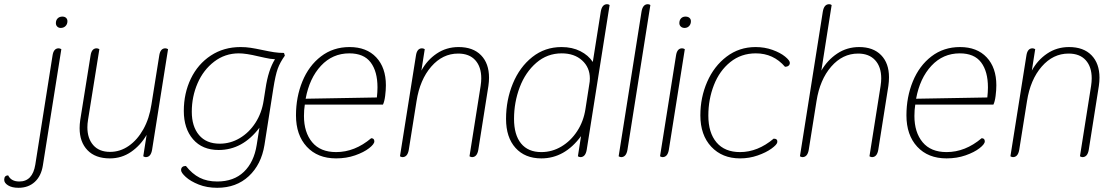

<svg xmlns="http://www.w3.org/2000/svg" viewBox="-134 -744 5302 914"><path d="M132 -634Q132 -648 140.5 -656.5Q149 -665 163 -665Q174 -665 180.5 -659Q187 -653 187 -643Q187 -629 178 -620Q169 -611 155 -611Q145 -611 138.5 -617.5Q132 -624 132 -634ZM-114 112Q-114 91 -95 91Q-81 120 -42 120Q21 120 34 40L116 -479Q121 -514 145 -514Q151 -514 158 -510L70 44Q62 94 31.5 122Q1 150 -46 150Q-77 150 -95.5 138.5Q-114 127 -114 112Z M245 -134Q245 -152 248 -173L297 -479Q302 -514 326 -514Q332 -514 339 -510L285 -173Q282 -155 282 -138Q282 -85 310 -53Q338 -21 390 -21Q438 -21 479 -49.5Q520 -78 548.5 -129Q577 -180 587 -247L624 -479Q629 -514 653 -514Q659 -514 666 -510L590 -31Q584 4 560 4Q555 4 548 0L564 -102Q535 -52 490 -21Q445 10 389 10Q320 10 282.5 -29Q245 -68 245 -134Z M1222 -479Q1199 -447 1188 -416.5Q1177 -386 1167 -322L1125 -54Q1110 39 1050.5 94.5Q991 150 900 150Q851 150 812 134.5Q773 119 750.5 98.5Q728 78 728 66Q728 56 734 51Q740 46 751 46Q781 84 816.5 102Q852 120 900 120Q979 120 1027 74Q1075 28 1088 -54L1101 -136Q1021 -30 907 -30Q829 -30 785 -81Q741 -132 741 -216Q741 -300 774.5 -369.5Q808 -439 869.5 -479.5Q931 -520 1011 -520Q1036 -520 1059 -516.5Q1082 -513 1115 -506Q1148 -499 1170.5 -495.5Q1193 -492 1218 -492ZM1175 -462Q1152 -463 1127 -469Q1102 -475 1095 -476Q1037 -490 1003 -490Q937 -490 885.5 -450.5Q834 -411 806.5 -347.5Q779 -284 779 -212Q779 -142 813.5 -101Q848 -60 912 -60Q963 -60 1007.5 -86.5Q1052 -113 1082 -159.5Q1112 -206 1121 -265L1130 -322Q1143 -411 1175 -462Z M1275 -195Q1275 -282 1305.5 -356.5Q1336 -431 1394 -475.5Q1452 -520 1530 -520Q1611 -520 1657 -471Q1703 -422 1703 -338Q1703 -315 1699.5 -287.5Q1696 -260 1689 -246H1317Q1313 -221 1313 -192Q1313 -114 1352 -67Q1391 -20 1466 -20Q1555 -20 1633 -86Q1648 -86 1648 -71Q1648 -58 1623 -38.5Q1598 -19 1556.5 -4.5Q1515 10 1466 10Q1378 10 1326.5 -45.5Q1275 -101 1275 -195ZM1660 -280Q1663 -306 1663 -328Q1663 -404 1630.5 -447Q1598 -490 1529 -490Q1449 -490 1394 -431Q1339 -372 1321 -274Z M1770 0 1846 -479Q1851 -514 1875 -514Q1881 -514 1888 -510L1872 -408Q1899 -458 1945 -489Q1991 -520 2049 -520Q2118 -520 2156 -481Q2194 -442 2194 -374Q2194 -356 2191 -335L2143 -31Q2137 4 2113 4Q2108 4 2101 0L2154 -335Q2157 -355 2157 -371Q2157 -426 2128.5 -457.5Q2100 -489 2047 -489Q1973 -489 1919 -427Q1865 -365 1849 -263L1812 -31Q1806 4 1782 4Q1777 4 1770 0Z M2275 -178Q2275 -268 2307.5 -346.5Q2340 -425 2400 -472.5Q2460 -520 2539 -520Q2590 -520 2628.5 -500.5Q2667 -481 2688 -449L2726 -689Q2732 -724 2756 -724Q2763 -724 2768 -720L2659 -31Q2653 4 2629 4Q2624 4 2617 0L2632 -96Q2554 10 2443 10Q2365 10 2320 -40Q2275 -90 2275 -178ZM2653 -225 2671 -341Q2674 -356 2674 -370Q2674 -423 2637 -456.5Q2600 -490 2540 -490Q2471 -490 2419 -445Q2367 -400 2340 -328.5Q2313 -257 2313 -178Q2313 -102 2346.5 -61Q2380 -20 2443 -20Q2494 -20 2538.5 -46.5Q2583 -73 2613.5 -119.5Q2644 -166 2653 -225Z M2811 0 2920 -689Q2926 -724 2950 -724Q2957 -724 2962 -720L2853 -31Q2847 4 2823 4Q2818 4 2811 0Z M3100 -634Q3100 -648 3108 -656.5Q3116 -665 3129 -665Q3141 -665 3148 -659Q3155 -653 3155 -643Q3155 -629 3146.5 -620Q3138 -611 3125 -611Q3114 -611 3107 -617.5Q3100 -624 3100 -634ZM3008 0 3084 -479Q3089 -514 3113 -514Q3119 -514 3126 -510L3050 -31Q3044 4 3020 4Q3015 4 3008 0Z M3200 -195Q3200 -280 3232.5 -354.5Q3265 -429 3325 -474.5Q3385 -520 3463 -520Q3506 -520 3543.5 -506.5Q3581 -493 3603.5 -474.5Q3626 -456 3626 -445Q3626 -436 3619.5 -431Q3613 -426 3603 -426Q3548 -490 3464 -490Q3394 -490 3342.5 -448.5Q3291 -407 3264.5 -339Q3238 -271 3238 -194Q3238 -112 3277 -66Q3316 -20 3389 -20Q3473 -20 3549 -84Q3569 -84 3566 -66Q3564 -55 3538.5 -36.5Q3513 -18 3473 -4Q3433 10 3389 10Q3304 10 3252 -45.5Q3200 -101 3200 -195Z M3674 0 3783 -689Q3789 -724 3813 -724Q3820 -724 3825 -720L3776 -408Q3805 -458 3851.5 -489Q3898 -520 3956 -520Q4023 -520 4060.5 -481.5Q4098 -443 4098 -376Q4098 -356 4095 -335L4047 -31Q4041 4 4017 4Q4012 4 4005 0L4058 -335Q4061 -355 4061 -371Q4061 -426 4032 -457.5Q4003 -489 3951 -489Q3877 -489 3823 -427Q3769 -365 3753 -263L3716 -31Q3710 4 3686 4Q3681 4 3674 0Z M4181 -195Q4181 -282 4211.5 -356.5Q4242 -431 4300 -475.5Q4358 -520 4436 -520Q4517 -520 4563 -471Q4609 -422 4609 -338Q4609 -315 4605.5 -287.5Q4602 -260 4595 -246H4223Q4219 -221 4219 -192Q4219 -114 4258 -67Q4297 -20 4372 -20Q4461 -20 4539 -86Q4554 -86 4554 -71Q4554 -58 4529 -38.5Q4504 -19 4462.5 -4.5Q4421 10 4372 10Q4284 10 4232.5 -45.5Q4181 -101 4181 -195ZM4566 -280Q4569 -306 4569 -328Q4569 -404 4536.5 -447Q4504 -490 4435 -490Q4355 -490 4300 -431Q4245 -372 4227 -274Z M4676 0 4752 -479Q4757 -514 4781 -514Q4787 -514 4794 -510L4778 -408Q4805 -458 4851 -489Q4897 -520 4955 -520Q5024 -520 5062 -481Q5100 -442 5100 -374Q5100 -356 5097 -335L5049 -31Q5043 4 5019 4Q5014 4 5007 0L5060 -335Q5063 -355 5063 -371Q5063 -426 5034.5 -457.5Q5006 -489 4953 -489Q4879 -489 4825 -427Q4771 -365 4755 -263L4718 -31Q4712 4 4688 4Q4683 4 4676 0Z"/></svg>

Font: Thasadith
Style: Italic
Weight: 400
Italic angle: -9°
Designer: Cadson Demak Co.,Ltd.
Foundry: Cadson Demak Co.,Ltd.
Version: Version 1.000; ttfautohint (v1.6)